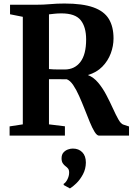

<svg xmlns="http://www.w3.org/2000/svg" viewBox="-20 -770 754 1090"><path d="M34.5 0V-52.5L109.5 -64V-674.5L37 -689V-743H180Q228 -743 265 -746.5Q302 -750 346.5 -750Q449 -750 510 -728.2Q571 -706.5 597.8 -662.5Q624.5 -618.5 624.5 -552Q624.5 -509 608.8 -466.8Q593 -424.5 560.8 -391.5Q528.5 -358.5 479 -344Q511.5 -331.5 537.2 -300.8Q563 -270 583.5 -231Q604 -192 620.8 -155Q637.5 -118 652 -92.2Q666.5 -66.5 680.5 -62.5L712.5 -52V0H542.5Q530.5 0 517.2 -21.2Q504 -42.5 490 -76.5Q476 -110.5 460.8 -149.5Q445.5 -188.5 429.2 -225Q413 -261.5 395.5 -287.2Q378 -313 359 -320Q345 -320 325.5 -320.2Q306 -320.5 287.2 -320.5Q268.5 -320.5 258 -320.5V-64L348.5 -53V0ZM347 -375.5Q403.5 -375.5 436.2 -418Q469 -460.5 469 -546Q469 -617 438 -655.5Q407 -694 329 -694Q306.5 -694 289.2 -692Q272 -690 258 -688.5V-378Q268 -376.5 285.8 -376Q303.5 -375.5 321 -375.5Q338.5 -375.5 347 -375.5ZM467.5 153Q467 189.5 451 219.5Q435 249.5 414 270Q393 290.5 377.5 299.5H376.5L342 280.5L341 274Q353.5 267 363 247.8Q372.5 228.5 372.5 210Q372.5 195 366.5 187.2Q360.5 179.5 352 173.5Q343.5 167.5 336.5 157Q329.5 146.5 329.5 129Q329.5 107.5 340.5 95.5Q351.5 83.5 366 78.5Q380.5 73.5 391.5 73.5H394.5Q426.5 73.5 447 94.2Q467.5 115 467.5 153Z"/></svg>

Font: Merriweather Text Regular
Style: Bold
Weight: 700
Designer: Eben Sorkin
Foundry: Eben Sorkin
Version: Version 2.100; ttfautohint (v1.7.19-72a1) -l 8 -r 50 -G 200 